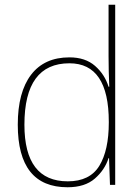

<svg xmlns="http://www.w3.org/2000/svg" viewBox="-20 -780 589 810"><path d="M266 -15Q83 -15 83 -254Q83 -513 273 -513Q439 -513 439 -266V-263Q439 -146 399 -80.5Q359 -15 266 -15ZM265 10Q338 10 380 -26.5Q422 -63 438 -113H440L444 0H466V-760H438V-543Q438 -482 441 -414H438Q422 -466 381 -502Q340 -538 273 -538Q167 -538 111 -464.5Q55 -391 55 -254Q55 10 265 10Z"/></svg>

Font: Noto Sans Display Thin
Style: Regular
Weight: 250
Designer: Monotype Design Team
Foundry: Monotype Imaging Inc.
Version: Version 1.900